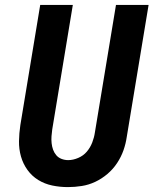

<svg xmlns="http://www.w3.org/2000/svg" viewBox="-20 -755 640 783"><path d="M257 8Q224 8 193 1.5Q162 -5 136 -21Q110 -37 92 -62Q74 -87 65.5 -117Q57 -147 57.5 -179.5Q58 -212 63 -245L144 -735H277L193 -227Q191 -213 190 -199Q189 -185 190.5 -171Q192 -157 196.5 -144.5Q201 -132 209.5 -122Q218 -112 231 -107Q244 -102 258 -102Q278 -102 299 -111Q320 -120 334 -136.5Q348 -153 356 -173.5Q364 -194 367 -215L453 -735H586L497 -197Q493 -169 483.5 -142Q474 -115 457.5 -90Q441 -65 418 -45.5Q395 -26 368.5 -13.5Q342 -1 313.5 3.5Q285 8 257 8Z"/></svg>

Font: Iosevka XBd Ex Obl
Style: Regular
Weight: 800
Width: 7
Italic angle: -9°
Monospace: yes
Designer: Belleve Invis
Foundry: Belleve Invis
Version: Version 32.5.0; ttfautohint (v1.8.4)